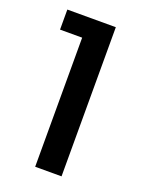

<svg xmlns="http://www.w3.org/2000/svg" viewBox="-109 -590 490 646"><g transform="rotate(20 136.0 -267.0)"><path d="M98.4 0V-462.2H19.2V-534H192.8V0Z"/></g></svg>

Font: Mozilla Headline ExtraLight
Style: Regular
Weight: 200
Designer: Studio DRAMA
Foundry: Studio DRAMA
Version: Version 1.000